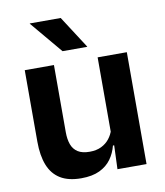

<svg xmlns="http://www.w3.org/2000/svg" viewBox="-79 -752 713 829"><g transform="rotate(-10 277.0 -337.5)"><path d="M179 -490.5V-195.5Q179 -165 187.2 -142.2Q195.5 -119.5 214.8 -107.2Q234 -95 266.5 -95Q296 -95 317.5 -105.5Q339 -116 353 -133.8Q367 -151.5 373.5 -173.5L393.5 -104H369.5Q361.5 -72 342.8 -45.8Q324 -19.5 291.8 -4Q259.5 11.5 211 11.5Q155 11.5 119.8 -10Q84.5 -31.5 67.8 -73.5Q51 -115.5 51 -177V-490.5ZM498.5 -490.5V0H371L375.5 -119L370.5 -129.5V-490.5ZM243 -685.5 334 -544.5V-543H226L107.5 -684V-685.5Z"/></g></svg>

Font: Anek Bangla Medium SemiBold
Style: Regular
Weight: 600
Version: Version 1.003